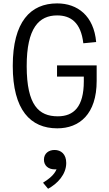

<svg xmlns="http://www.w3.org/2000/svg" viewBox="-20 -762 660 1158"><path d="M324 -367.5V-300H485.5V-271.5C485.5 -118 425 -60.5 328.5 -60.5C214 -60.5 141.5 -127.5 141 -362C140.5 -594.5 216 -669 324.5 -669C405.5 -669 468 -627.5 482.5 -501L560 -508.5C546 -666.5 448 -741.5 324.5 -741.5C164 -741.5 57 -631 57 -364.5C57 -98 164 12 325.5 12C459 12 563 -73.5 563 -274V-367.5ZM310.5 259.5C314 259.5 317.5 259.5 321 259C307 293 275.5 317 239.5 340L270 376.5C326.5 346 379.5 290 379.5 221C379.5 167 347.5 142.5 309 142.5C273.5 142.5 245 163.5 245 201C245 237 271.5 259.5 310.5 259.5Z"/></svg>

Font: Monaspace Neon Light
Style: Regular
Weight: 300
Designer: Riley Cran & the Lettermatic Team
Foundry: Lettermatic
Version: Version 1.200 (Monaspace Neon)